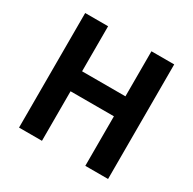

<svg xmlns="http://www.w3.org/2000/svg" viewBox="-162 -907 1080 1074"><g transform="rotate(30 378.5 -370.0)"><path d="M91 0H239V-320H519V0H666V-740H519V-449H239V-740H91Z"/></g></svg>

Font: Noto Sans T Chinese Bold
Style: Bold
Weight: 700
Designer: Ryoko NISHIZUKA (kana & ideographs); Paul D. Hunt (Latin, Greek & Cyrillic); Wenlong ZHANG (bopomofo); Sandoll Communica
Foundry: Adobe Systems Incorporated
Version: Version 1.000;PS 1;hotconv 1.0.78;makeotf.lib2.5.61930